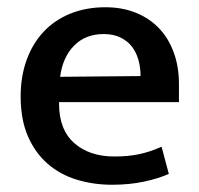

<svg xmlns="http://www.w3.org/2000/svg" viewBox="-20 -500 549 530"><path d="M474 -218H143V-214Q143 -142 185 -105Q227 -68 296 -68Q334 -68 364.5 -74.5Q395 -81 426 -95L446 -20Q417 -7 377 1.5Q337 10 289 10Q238 10 192 -4Q146 -18 111.5 -48Q77 -78 57 -124Q37 -170 37 -234Q37 -289 53.5 -334.5Q70 -380 100.5 -412.5Q131 -445 174.5 -462.5Q218 -480 271 -480Q317 -480 354.5 -465Q392 -450 418.5 -422.5Q445 -395 459.5 -355.5Q474 -316 474 -268ZM368 -290Q368 -314 362 -335Q356 -356 344 -371.5Q332 -387 312.5 -396.5Q293 -406 266 -406Q216 -406 184.5 -374Q153 -342 146 -288Z"/></svg>

Font: Mukta Mahee Medium
Style: Regular
Weight: 500
Designer: Shuchita Grover, Noopur Datye, Girish Dalvi, Yashodeep Gholap
Foundry: Ek Type
Version: Version 2.538;PS 1.000;hotconv 16.6.51;makeotf.lib2.5.65220;